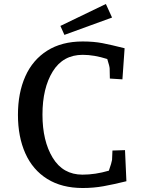

<svg xmlns="http://www.w3.org/2000/svg" viewBox="-20 -928 725 963"><path d="M70 -352Q70 -462 107 -545Q144 -628 217 -674Q290 -720 395 -720Q450 -720 494 -711.5Q538 -703 605 -686L594 -530L531 -534L530 -584Q530 -594 518 -632Q452 -653 395 -653Q296 -653 244.5 -569.5Q193 -486 193 -353Q193 -221 244.5 -136.5Q296 -52 394 -52Q458 -52 526 -72Q540 -112 542 -126L544 -173L607 -175L614 -19Q549 -3 499 6Q449 15 395 15Q290 15 217 -30.5Q144 -76 107 -159Q70 -242 70 -352ZM283 -798 511 -908 542 -840 303 -753Z"/></svg>

Font: Andada Pro SemiBold
Style: Regular
Weight: 600
Designer: Carolina Giovagnoli
Foundry: Huerta Tipografica
Version: Version 3.005